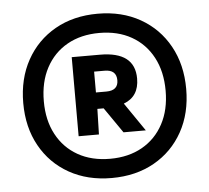

<svg xmlns="http://www.w3.org/2000/svg" viewBox="-47 -799 781 716"><g transform="rotate(-5 343.5 -441.5)"><path d="M343.5 -134Q253 -134 184.2 -172.8Q115.5 -211.5 77 -280.8Q38.5 -350 38.5 -441Q38.5 -532 77 -601.5Q115.5 -671 184.2 -710Q253 -749 343.5 -749Q434 -749 502.8 -710Q571.5 -671 610 -601.5Q648.5 -532 648.5 -441Q648.5 -350 610 -280.8Q571.5 -211.5 502.8 -172.8Q434 -134 343.5 -134ZM343.5 -206Q412.5 -206 463.8 -235Q515 -264 543.2 -316.8Q571.5 -369.5 571.5 -441Q571.5 -513 543.2 -566Q515 -619 463.8 -648Q412.5 -677 343.5 -677Q274.5 -677 223.2 -648Q172 -619 143.8 -566Q115.5 -513 115.5 -441Q115.5 -369.5 143.8 -316.8Q172 -264 223.2 -235Q274.5 -206 343.5 -206ZM233.5 -300V-596H339Q469.5 -596 469.5 -495.5Q469.5 -428 412 -406.5L485 -300H401.5L335.5 -395.5H312L309.5 -300ZM312 -457H351Q395.5 -457 395.5 -495.5Q395.5 -535 351 -535H312Z"/></g></svg>

Font: Encode Sans Cnd XBd
Style: Regular
Weight: 800
Width: 3
Designer: Multiple Designers
Foundry: Impallari Type
Version: Version 3.002; ttfautohint (v1.8.3) -l 8 -r 50 -G 200 -x 14 